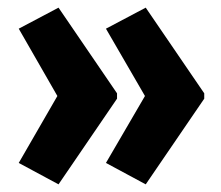

<svg xmlns="http://www.w3.org/2000/svg" viewBox="-20 -528 579 502"><path d="M514 -270V-284L361 -508L257 -453L359 -277L257 -102L361 -46ZM286 -270V-284L133 -508L29 -453L130 -277L29 -102L133 -46Z"/></svg>

Font: Noto Sans Myanmar ExtraCondensed ExtraBold
Style: Regular
Weight: 800
Width: 2
Designer: Monotype Design Team
Foundry: Monotype Imaging Inc.
Version: Version 2.107